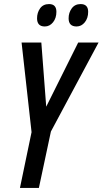

<svg xmlns="http://www.w3.org/2000/svg" viewBox="-20 -923 504 943"><path d="M78 0 135 -274 86 -714H183L207 -399L364 -714H464L230 -277L171 0ZM356 -793Q317 -793 317 -833Q317 -861 332.5 -882Q348 -903 376 -903Q413 -903 413 -865Q413 -834 396.5 -813.5Q380 -793 356 -793ZM200 -793Q162 -793 162 -833Q162 -861 177 -882Q192 -903 221 -903Q257 -903 257 -865Q257 -834 240.5 -813.5Q224 -793 200 -793Z"/></svg>

Font: Noto Sans ExtraCondensed Medium
Style: Italic
Weight: 500
Width: 2
Italic angle: -12°
Designer: Monotype Design Team
Foundry: Monotype Imaging Inc.
Version: Version 2.013; ttfautohint (v1.8.4.7-5d5b)